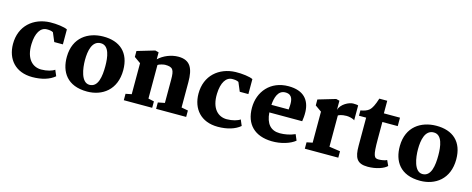

<svg xmlns="http://www.w3.org/2000/svg" viewBox="-35 -1292 4724 1921"><g transform="rotate(15 2327.5 -331.5)"><path d="M36.1 -256.3C37.1 -100.6 131.8 13.7 307.1 13.7C405.3 13.7 485.8 -11.7 537.6 -56.2L511.7 -117.2C487.8 -99.1 433.6 -82.5 374.5 -82.5C287.6 -82.5 210 -147 215.3 -304.7C219.2 -418.9 260.7 -485.8 327.1 -485.8C348.1 -485.8 373.5 -484.4 391.6 -473.6L430.2 -381.8H519.5V-536.6C490.2 -553.2 406.2 -564 339.4 -562C169.9 -556.2 35.2 -445.8 36.1 -256.3Z M589.8 -273.9C587.9 -117.2 667 12.2 875 11.7C1029.8 11.2 1169.9 -83 1169.9 -288.6C1169.9 -470.2 1063 -564.5 888.7 -562.5C734.9 -560.5 592.3 -474.1 589.8 -273.9ZM880.4 -59.6C793 -59.6 773.4 -204.1 773.4 -287.6C773.4 -383.3 793.5 -491.2 884.3 -491.2C971.7 -491.2 986.3 -373 986.3 -280.3C986.3 -177.2 971.2 -59.6 880.4 -59.6Z M1252.9 0H1546.9V-66.4L1486.8 -79.6V-426.8C1502.9 -440.4 1548.8 -449.2 1561 -449.2C1642.6 -449.2 1657.2 -424.3 1657.2 -319.8V-80.1L1587.4 -66.4V0H1898.9V-66.4L1830.1 -79.1V-341.8C1830.1 -481 1794.4 -561.5 1669.9 -562C1595.2 -562 1516.6 -529.8 1465.3 -480.5V-552.7L1428.7 -562L1247.6 -508.3V-446.8L1314 -399.9V-78.6L1252.9 -66.4Z M1957.5 -256.3C1958.5 -100.6 2053.2 13.7 2228.5 13.7C2326.7 13.7 2407.2 -11.7 2459 -56.2L2433.1 -117.2C2409.2 -99.1 2355 -82.5 2295.9 -82.5C2209 -82.5 2131.3 -147 2136.7 -304.7C2140.6 -418.9 2182.1 -485.8 2248.5 -485.8C2269.5 -485.8 2294.9 -484.4 2313 -473.6L2351.6 -381.8H2440.9V-536.6C2411.6 -553.2 2327.6 -564 2260.7 -562C2091.3 -556.2 1956.5 -445.8 1957.5 -256.3Z M2510.7 -259.3C2510.7 -87.9 2610.4 10.3 2787.6 13.7C2882.3 15.6 2977.5 -14.6 3027.3 -56.2L3001.5 -117.2C2948.7 -93.8 2893.1 -84.5 2845.7 -84.5C2750 -84.5 2699.7 -144 2690.9 -258.8H3031.2C3035.2 -286.1 3039.6 -317.4 3038.1 -357.9C3033.7 -477.1 2968.8 -562 2810.5 -562C2623 -562 2510.7 -426.3 2510.7 -259.3ZM2691.4 -337.4C2696.3 -412.6 2719.2 -493.7 2794.9 -493.7C2815.9 -493.7 2831.1 -489.3 2842.8 -481C2882.3 -453.1 2874 -385.3 2870.1 -337.4Z M3127.9 0H3474.6V-66.4L3360.8 -83V-406.7C3366.2 -410.2 3392.6 -425.3 3447.8 -425.3C3470.2 -425.3 3515.1 -417 3531.2 -401.9V-556.2C3522.9 -560.1 3501.5 -562 3478.5 -562C3438 -562 3354.5 -522.9 3337.9 -457.5V-553.2L3302.7 -562L3121.6 -508.3V-446.8L3188 -399.9V-78.6L3127.9 -66.4Z M3640.1 -168.5C3640.1 -43.9 3668.5 11.7 3781.2 11.7C3868.7 11.7 3947.8 -16.6 3978.5 -48.8L3953.1 -104C3935.5 -93.3 3894.5 -86.9 3868.2 -86.9C3821.8 -86.9 3808.1 -106.4 3808.1 -280.8V-459H3967.3V-546.4H3800.3V-676.8H3718.3C3696.8 -606.9 3675.8 -568.4 3655.3 -549.8C3633.3 -530.3 3601.6 -520 3565.9 -514.2V-459H3640.1Z M4039.1 -273.9C4037.1 -117.2 4116.2 12.2 4324.2 11.7C4479 11.2 4619.1 -83 4619.1 -288.6C4619.1 -470.2 4512.2 -564.5 4337.9 -562.5C4184.1 -560.5 4041.5 -474.1 4039.1 -273.9ZM4329.6 -59.6C4242.2 -59.6 4222.7 -204.1 4222.7 -287.6C4222.7 -383.3 4242.7 -491.2 4333.5 -491.2C4420.9 -491.2 4435.5 -373 4435.5 -280.3C4435.5 -177.2 4420.4 -59.6 4329.6 -59.6Z"/></g></svg>

Font: Merriweather
Style: Heavy
Weight: 900
Designer: Eben Sorkin ( eben@eyebytes.com )
Foundry: Sorkin Type Co.
Version: Version 1.003